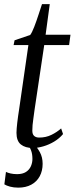

<svg xmlns="http://www.w3.org/2000/svg" viewBox="-20 -686 352 903"><path d="M142.5 -169.5Q139 -144.5 136.8 -127.5Q134.5 -110.5 133.2 -98Q132 -85.5 132 -71.5Q132 -54.5 140.5 -46.8Q149 -39 164.5 -39Q196 -39 222 -51.8Q248 -64.5 267.5 -82L276.5 -55.5Q259.5 -35 235 -20.2Q210.5 -5.5 184 2.2Q157.5 10 134.5 10Q99 10 78.2 -6.5Q57.5 -23 57.5 -61.5Q57.5 -70 58.5 -82.2Q59.5 -94.5 61.2 -109.5Q63 -124.5 65.2 -140.5Q67.5 -156.5 70 -172.5L113.5 -474H44L48.5 -496.5L122 -521.5Q130.5 -532.5 141 -559.8Q151.5 -587 161.2 -617Q171 -647 177.5 -666.5H214L194.5 -522.5H311.5L305 -474H188ZM66 196.5Q44.5 196.5 27.2 191.8Q10 187 0.5 181L8 122.5Q17 127 30.5 130Q44 133 60.5 133Q86 133 102 122.8Q118 112.5 125.2 96Q132.5 79.5 132.5 61.5Q132.5 38 126 21.2Q119.5 4.5 106 -12.5L124 -14L135.5 -12.5Q154.5 6 167.5 29.8Q180.5 53.5 180.5 84.5Q180.5 117.5 166.8 143Q153 168.5 127.2 182.5Q101.5 196.5 66 196.5Z"/></svg>

Font: Merriweather 96pt Light
Style: Italic
Weight: 300
Italic angle: -7.8°
Version: Version 2.101